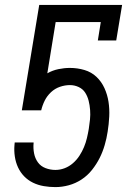

<svg xmlns="http://www.w3.org/2000/svg" viewBox="-20 -755 540 783"><path d="M206 8Q182 8 158.5 4Q135 0 114.5 -10Q94 -20 78.5 -36Q63 -52 53.5 -72.5Q44 -93 40.5 -116.5Q37 -140 39 -163L40 -174H117V-171Q115 -150 119 -129.5Q123 -109 134.5 -93Q146 -77 165.5 -69.5Q185 -62 206 -62Q225 -62 243.5 -69Q262 -76 277.5 -89.5Q293 -103 304 -120Q315 -137 322.5 -155Q330 -173 334.5 -192Q339 -211 342 -229Q345 -248 347 -267.5Q349 -287 347.5 -306.5Q346 -326 341.5 -344Q337 -362 327.5 -377Q318 -392 301 -400Q284 -408 265 -408Q245 -408 224.5 -401Q204 -394 188 -379Q172 -364 162.5 -345Q153 -326 148 -305H69L140 -735H478L454 -590H379L391 -665H207L173 -456Q194 -468 218 -473Q242 -478 265 -478Q296 -478 324.5 -469.5Q353 -461 373.5 -441.5Q394 -422 406 -395.5Q418 -369 422.5 -340Q427 -311 425.5 -280Q424 -249 419 -218Q415 -191 407 -163.5Q399 -136 386.5 -111Q374 -86 355.5 -62.5Q337 -39 312.5 -23Q288 -7 260.5 0.5Q233 8 206 8Z"/></svg>

Font: Iosevka Gothic
Style: Italic
Weight: 400
Italic angle: -9°
Monospace: yes
Designer: Belleve Invis
Foundry: Belleve Invis
Version: Version 15.5.1; ttfautohint (v1.8.4)